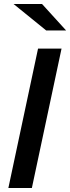

<svg xmlns="http://www.w3.org/2000/svg" viewBox="-20 -944 352 964"><path d="M22 0 171 -700H289L140 0ZM212 -791 48 -924H191L312 -791Z"/></svg>

Font: Red Hat Text SemiBold
Style: Italic
Weight: 600
Italic angle: -12°
Designer: Pentagram, MCKL
Foundry: Pentagram, MCKL
Version: Version 1.023